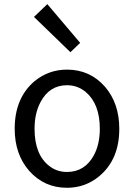

<svg xmlns="http://www.w3.org/2000/svg" viewBox="-20 -892 645 925"><path d="M302.7 12.7Q193.4 12.7 121.1 -68.4Q50.8 -148.4 50.8 -271.5Q50.8 -419.9 146.5 -501Q214.8 -556.6 302.7 -556.6Q413.1 -556.6 485.4 -474.6Q554.7 -394.5 554.7 -271.5Q554.7 -124 459 -43.9Q391.6 12.7 302.7 12.7ZM302.7 -63.5Q388.7 -63.5 432.6 -144.5Q460.9 -198.2 460.9 -271.5Q460.9 -391.6 392.6 -449.2Q353.5 -481.4 302.7 -481.4Q217.8 -481.4 174.8 -399.4Q146.5 -345.7 146.5 -271.5Q146.5 -147.5 216.8 -92.8Q253.9 -63.5 302.7 -63.5ZM319.3 -640.6 143.6 -810.5 208 -872.1 366.2 -685.5Z"/></svg>

Font: Taipei Sans TC Beta
Style: Regular
Weight: 400
Designer: JT Foundry
Foundry: JT Foundry
Version: Version 1.000